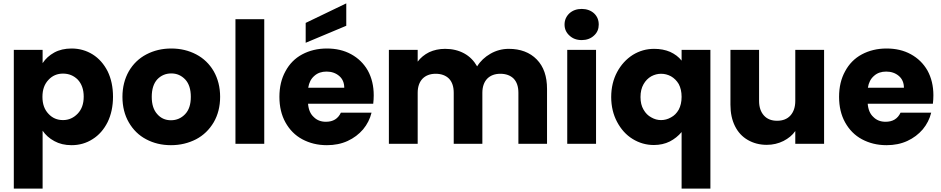

<svg xmlns="http://www.w3.org/2000/svg" viewBox="-20 -854 5590 1140"><path d="M233 -479C233 -479 233 -558 233 -558C233 -558 62 -558 62 -558C62 -558 62 266 62 266C62 266 233 266 233 266C233 266 233 -78 233 -78C233 -78 233 -78 233 -78C250 -53 273 -32 303 -16C332 0 366 8 405 8C405 8 405 8 405 8C451 8 493 -4 530 -28C567 -51 597 -85 619 -129C640 -172 651 -223 651 -280C651 -280 651 -280 651 -280C651 -337 640 -388 619 -431C597 -474 567 -508 530 -531C493 -554 451 -566 405 -566C405 -566 405 -566 405 -566C366 -566 331 -558 302 -542C273 -526 250 -505 233 -479ZM477 -280C477 -280 477 -280 477 -280C477 -237 465 -204 441 -179C417 -154 388 -141 354 -141C354 -141 354 -141 354 -141C320 -141 291 -153 268 -178C244 -203 232 -236 232 -279C232 -279 232 -279 232 -279C232 -322 244 -355 268 -380C291 -405 320 -417 354 -417C354 -417 354 -417 354 -417C389 -417 418 -405 442 -381C465 -356 477 -323 477 -280Z M995 8C995 8 995 8 995 8C1050 8 1099 -4 1144 -27C1188 -50 1223 -84 1249 -128C1274 -171 1287 -222 1287 -279C1287 -279 1287 -279 1287 -279C1287 -336 1274 -387 1249 -431C1224 -474 1189 -508 1145 -531C1101 -554 1052 -566 997 -566C997 -566 997 -566 997 -566C942 -566 893 -554 849 -531C805 -508 770 -474 745 -431C720 -387 707 -336 707 -279C707 -279 707 -279 707 -279C707 -221 720 -170 745 -127C770 -84 804 -50 848 -27C891 -4 940 8 995 8ZM995 -140C995 -140 995 -140 995 -140C962 -140 935 -152 914 -176C892 -200 881 -234 881 -279C881 -279 881 -279 881 -279C881 -324 892 -359 914 -383C936 -406 964 -418 997 -418C997 -418 997 -418 997 -418C1030 -418 1057 -406 1080 -382C1102 -358 1113 -324 1113 -279C1113 -279 1113 -279 1113 -279C1113 -234 1102 -200 1079 -176C1056 -152 1028 -140 995 -140Z M1378 -740C1378 -740 1378 0 1378 0C1378 0 1549 0 1549 0C1549 0 1549 -740 1549 -740C1549 -740 1378 -740 1378 -740Z M2199 -288C2199 -288 2199 -288 2199 -288C2199 -344 2187 -393 2164 -435C2140 -477 2107 -509 2065 -532C2023 -555 1975 -566 1921 -566C1921 -566 1921 -566 1921 -566C1866 -566 1817 -554 1774 -531C1731 -508 1698 -474 1675 -431C1651 -388 1639 -337 1639 -279C1639 -279 1639 -279 1639 -279C1639 -221 1651 -170 1675 -127C1699 -84 1732 -50 1775 -27C1818 -4 1866 8 1921 8C1921 8 1921 8 1921 8C1966 8 2007 0 2044 -17C2081 -34 2111 -57 2136 -86C2160 -115 2177 -148 2186 -185C2186 -185 2004 -185 2004 -185C2004 -185 2004 -185 2004 -185C1987 -149 1958 -131 1915 -131C1915 -131 1915 -131 1915 -131C1886 -131 1862 -140 1843 -159C1823 -177 1812 -203 1809 -238C1809 -238 2196 -238 2196 -238C2196 -238 2196 -238 2196 -238C2198 -255 2199 -272 2199 -288ZM1810 -333C1810 -333 1810 -333 1810 -333C1815 -364 1827 -387 1847 -404C1866 -421 1890 -429 1919 -429C1919 -429 1919 -429 1919 -429C1949 -429 1974 -420 1994 -403C2014 -386 2024 -362 2024 -333C2024 -333 1810 -333 1810 -333ZM2036 -834C2036 -834 1795 -718 1795 -718C1795 -718 1795 -600 1795 -600C1795 -600 2036 -701 2036 -701C2036 -701 2036 -834 2036 -834Z M3001 -564C3001 -564 3001 -564 3001 -564C2962 -564 2925 -554 2892 -535C2859 -516 2832 -491 2813 -460C2813 -460 2813 -460 2813 -460C2794 -493 2769 -519 2736 -537C2703 -555 2665 -564 2623 -564C2623 -564 2623 -564 2623 -564C2588 -564 2556 -557 2528 -544C2500 -530 2477 -511 2460 -488C2460 -488 2460 -558 2460 -558C2460 -558 2289 -558 2289 -558C2289 -558 2289 0 2289 0C2289 0 2460 0 2460 0C2460 0 2460 -303 2460 -303C2460 -303 2460 -303 2460 -303C2460 -339 2470 -367 2489 -387C2508 -406 2534 -416 2567 -416C2567 -416 2567 -416 2567 -416C2600 -416 2627 -406 2646 -387C2665 -367 2674 -339 2674 -303C2674 -303 2674 0 2674 0C2674 0 2844 0 2844 0C2844 0 2844 -303 2844 -303C2844 -303 2844 -303 2844 -303C2844 -339 2854 -367 2873 -387C2892 -406 2918 -416 2951 -416C2951 -416 2951 -416 2951 -416C2984 -416 3011 -406 3030 -387C3049 -367 3058 -339 3058 -303C3058 -303 3058 0 3058 0C3058 0 3228 0 3228 0C3228 0 3228 -326 3228 -326C3228 -326 3228 -326 3228 -326C3228 -401 3208 -459 3167 -501C3126 -543 3070 -564 3001 -564Z M3434 -616C3434 -616 3434 -616 3434 -616C3463 -616 3488 -625 3507 -643C3526 -660 3535 -682 3535 -708C3535 -708 3535 -708 3535 -708C3535 -735 3526 -757 3507 -775C3488 -792 3463 -801 3434 -801C3434 -801 3434 -801 3434 -801C3404 -801 3380 -792 3361 -775C3342 -757 3332 -735 3332 -708C3332 -708 3332 -708 3332 -708C3332 -682 3342 -660 3361 -643C3380 -625 3404 -616 3434 -616ZM3348 -558C3348 -558 3348 0 3348 0C3348 0 3519 0 3519 0C3519 0 3519 -558 3519 -558C3519 -558 3348 -558 3348 -558Z M3609 -278C3609 -278 3609 -278 3609 -278C3609 -223 3621 -173 3644 -130C3667 -87 3697 -53 3736 -29C3775 -5 3817 7 3862 7C3862 7 3862 7 3862 7C3897 7 3929 0 3957 -14C3984 -28 4008 -47 4027 -70C4027 -70 4027 266 4027 266C4027 266 4198 266 4198 266C4198 266 4198 -558 4198 -558C4198 -558 4027 -558 4027 -558C4027 -558 4027 -494 4027 -494C4027 -494 4027 -494 4027 -494C4010 -516 3987 -533 3959 -546C3931 -558 3899 -564 3864 -564C3864 -564 3864 -564 3864 -564C3818 -564 3776 -552 3737 -528C3698 -503 3667 -469 3644 -426C3621 -383 3609 -333 3609 -278ZM4027 -279C4027 -279 4027 -279 4027 -279C4027 -249 4021 -224 4010 -203C3998 -182 3983 -167 3964 -157C3945 -146 3925 -141 3905 -141C3905 -141 3905 -141 3905 -141C3885 -141 3866 -146 3847 -157C3828 -167 3813 -182 3801 -203C3789 -223 3783 -248 3783 -278C3783 -278 3783 -278 3783 -278C3783 -308 3789 -333 3801 -354C3813 -375 3828 -390 3847 -401C3866 -411 3885 -416 3905 -416C3905 -416 3905 -416 3905 -416C3926 -416 3945 -411 3964 -401C3983 -390 3998 -375 4010 -355C4021 -334 4027 -309 4027 -279Z M4702 -558C4702 -558 4702 -255 4702 -255C4702 -255 4702 -255 4702 -255C4702 -218 4692 -189 4673 -168C4654 -147 4627 -137 4594 -137C4594 -137 4594 -137 4594 -137C4561 -137 4535 -147 4516 -168C4497 -189 4487 -218 4487 -255C4487 -255 4487 -558 4487 -558C4487 -558 4317 -558 4317 -558C4317 -558 4317 -232 4317 -232C4317 -232 4317 -232 4317 -232C4317 -183 4326 -141 4344 -105C4362 -69 4387 -42 4420 -23C4453 -4 4490 6 4533 6C4533 6 4533 6 4533 6C4569 6 4602 -2 4632 -17C4661 -32 4685 -51 4702 -76C4702 -76 4702 0 4702 0C4702 0 4873 0 4873 0C4873 0 4873 -558 4873 -558C4873 -558 4702 -558 4702 -558Z M5522 -288C5522 -288 5522 -288 5522 -288C5522 -344 5510 -393 5487 -435C5463 -477 5430 -509 5388 -532C5346 -555 5298 -566 5244 -566C5244 -566 5244 -566 5244 -566C5189 -566 5140 -554 5097 -531C5054 -508 5021 -474 4998 -431C4974 -388 4962 -337 4962 -279C4962 -279 4962 -279 4962 -279C4962 -221 4974 -170 4998 -127C5022 -84 5055 -50 5098 -27C5141 -4 5189 8 5244 8C5244 8 5244 8 5244 8C5289 8 5330 0 5367 -17C5404 -34 5434 -57 5459 -86C5483 -115 5500 -148 5509 -185C5509 -185 5327 -185 5327 -185C5327 -185 5327 -185 5327 -185C5310 -149 5281 -131 5238 -131C5238 -131 5238 -131 5238 -131C5209 -131 5185 -140 5166 -159C5146 -177 5135 -203 5132 -238C5132 -238 5519 -238 5519 -238C5519 -238 5519 -238 5519 -238C5521 -255 5522 -272 5522 -288ZM5133 -333C5133 -333 5133 -333 5133 -333C5138 -364 5150 -387 5170 -404C5189 -421 5213 -429 5242 -429C5242 -429 5242 -429 5242 -429C5272 -429 5297 -420 5317 -403C5337 -386 5347 -362 5347 -333C5347 -333 5133 -333 5133 -333Z"/></svg>

Font: Girnar Poppins
Style: Bold
Weight: 500
Designer: Ninad Kale (Devanagari), Jonny Pinhorn (Latin)
Foundry: Indian Type Foundry
Version: ""